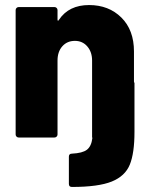

<svg xmlns="http://www.w3.org/2000/svg" viewBox="-20 -545 590 761"><path d="M512 -217H513V-22Q513 62 494.5 107.5Q476 153 423 174.5Q370 196 265 196Q253 196 253 184V76Q253 64 265 64Q307 62 324.5 48.5Q342 35 346 3V0H345V-305Q345 -339 326 -361Q307 -383 277 -383Q246 -383 227 -361.5Q208 -340 208 -305V-12Q208 -7 204.5 -3.5Q201 0 196 0H54Q49 0 45.5 -3.5Q42 -7 42 -12V-505Q42 -510 45.5 -513.5Q49 -517 54 -517H196Q201 -517 204.5 -513.5Q208 -510 208 -505V-468Q208 -464 209 -463.5Q210 -463 210 -463Q212 -463 214 -467Q253 -525 333 -525Q411 -525 461 -475.5Q511 -426 511 -341V-222Z"/></svg>

Font: LinhAnh ExtBd
Style: Regular
Weight: 800
Designer: Jeremy Tribby
Foundry: Tribby Type
Version: Version 1.408